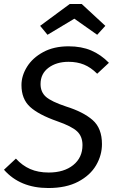

<svg xmlns="http://www.w3.org/2000/svg" viewBox="-21 -934 580 966"><path d="M527 -618 468 -563Q436 -595 401.5 -609Q367 -623 324 -623Q263 -623 223 -593Q183 -563 183 -511Q183 -471 210 -447Q237 -423 312 -398Q398 -371 445 -330Q492 -289 492 -209Q492 -153 462.5 -102.5Q433 -52 372.5 -20Q312 12 222 12Q80 12 -1 -80L59 -136Q91 -101 131 -83.5Q171 -66 224 -66Q301 -66 347.5 -103.5Q394 -141 394 -204Q394 -248 366.5 -273.5Q339 -299 267 -324Q173 -357 130 -396.5Q87 -436 87 -506Q87 -553 115 -598Q143 -643 196.5 -672Q250 -701 324 -701Q389 -701 438 -680Q487 -659 527 -618ZM181 -804 330 -914H390L509 -804L468 -759L353 -840L218 -759Z"/></svg>

Font: Fira Sans
Style: Italic
Weight: 400
Italic angle: -8°
Designer: bBox Type GmbH & Carrois Corporate GbR & Edenspiekermann AG
Foundry: bBox Type GmbH & Carrois Corporate GbR & Edenspiekermann AG
Version: Version 4.301